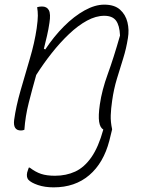

<svg xmlns="http://www.w3.org/2000/svg" viewBox="-20 -557 640 827"><path d="M217 200Q265 200 304 182Q343 164 373.5 120.5Q404 77 425 1Q411 -7 407 -32.5Q403 -58 410 -107Q419 -169 444 -237.5Q469 -306 497 -404Q495 -448 479.5 -468.5Q464 -489 429 -489Q393 -489 354.5 -468Q316 -447 277.5 -410.5Q239 -374 203 -328.5Q167 -283 136 -234Q119 -174 104 -115Q89 -56 85 2Q78 5 70 5Q35 5 41 -41Q49 -99 68.5 -167Q88 -235 108.5 -304Q129 -373 138 -435Q143 -471 143 -489.5Q143 -508 140 -526Q149 -529 161 -529Q182 -529 190.5 -513Q199 -497 193 -459Q189 -431 182.5 -403Q176 -375 169 -347L175 -344Q212 -400 255.5 -443.5Q299 -487 344 -512Q389 -537 429 -537Q473 -537 497 -515.5Q521 -494 529 -461Q537 -428 531 -393Q524 -348 510.5 -305Q497 -262 483.5 -217.5Q470 -173 463 -123Q458 -89 457 -60.5Q456 -32 463 0Q459 17 456.5 26.5Q454 36 451 49Q426 145 364.5 197.5Q303 250 211 250Q173 250 143.5 240Q114 230 102 217Q93 206 97 186Q99 178 101 173.5Q103 169 104 165H108Q133 184 157 192Q181 200 217 200Z"/></svg>

Font: Recursive Sn Csl St Lt
Style: Italic
Weight: 300
Italic angle: -15°
Version: Version 1.079;hotconv 1.0.112;makeotfexe 2.5.65598; ttfautoh